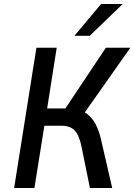

<svg xmlns="http://www.w3.org/2000/svg" viewBox="-20 -945 675 965"><path d="M51 0 163 -705H265L217 -400H327L296 -381L512 -705H635L395 -364L361 -395Q395 -390 419.5 -371Q444 -352 460.5 -321Q477 -290 487 -247L544 0H432L390 -206Q379 -263 356.5 -288Q334 -313 289 -313H203L153 0ZM354 -765 488 -925H597L431 -765Z"/></svg>

Font: Nunito Sans 7pt Condensed SemiBold
Style: Italic
Weight: 600
Width: 3
Italic angle: -9°
Designer: Vernon Adams
Foundry: Vernon Adams
Version: Version 3.101;gftools[0.9.27]